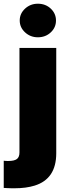

<svg xmlns="http://www.w3.org/2000/svg" viewBox="-54 -801 370 1023"><path d="M24.5 202.1H7.1Q-4.3 201.7 -14.6 201.3Q-24.9 201 -34.1 200.3V55.4Q-28.1 56.1 -22.4 56.5Q-16.7 56.8 -11.4 56.8Q22.4 56.8 36 46.3Q49.7 35.9 49.7 11.4V-545.5H245.7V15.6Q245.7 152.3 130.7 187.9Q84.9 202.1 24.5 202.1ZM147.7 -602.3Q108 -602.3 79.5 -628.6Q51.1 -654.8 51.1 -691.8Q51.1 -728.7 79.5 -755Q108 -781.2 147.7 -781.2Q188.6 -781.2 216.6 -755Q244.3 -728.7 244.3 -691.8Q244.3 -654.5 216.6 -628.6Q188.6 -602.3 147.7 -602.3Z"/></svg>

Font: Linik Sans Black
Style: Regular
Weight: 900
Designer: Fonts by Rasmus Andersson / Changes by Cristiano Sobral with parts from Marc Monis
Foundry: rsms
Version: Version 3.020; ttfautohint (v1.6)